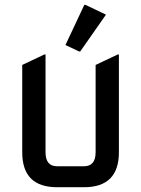

<svg xmlns="http://www.w3.org/2000/svg" viewBox="-20 -785 592 805"><path d="M219.7 0Q73.2 0 73.2 -146.5V-512.7L166 -556.6H170.9V-146.5Q170.9 -87.9 219.7 -87.9H332Q380.9 -87.9 380.9 -146.5V-512.7L473.6 -556.6H478.5V-146.5Q478.5 0 332 0ZM333.5 -764.6H338.4L424.3 -723.6L316.4 -569.3H311.5L254.4 -596.2Z"/></svg>

Font: Nova Square
Style: Book
Weight: 400
Version: Version 2.000